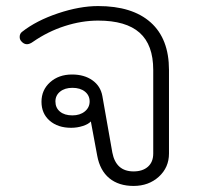

<svg xmlns="http://www.w3.org/2000/svg" viewBox="-20 -604 653 634"><path d="M301 -90 280 -203Q272 -194 253.5 -188Q235 -182 215 -182Q171 -182 144 -205.5Q117 -229 117 -268Q117 -307 145.5 -332.5Q174 -358 218 -358Q258 -358 285 -339Q312 -320 318 -287L351 -100Q363 -38 421 -38Q451 -38 468.5 -53.5Q486 -69 486 -97V-373Q486 -456 441 -496Q396 -536 304 -536Q250 -536 194 -518Q138 -500 89 -466Q78 -458 69 -458Q59 -458 51 -467Q45 -473 45 -482Q45 -493 53 -499Q100 -536 171.5 -560Q243 -584 304 -584Q417 -584 477.5 -530Q538 -476 538 -373V-97Q538 -51 504.5 -20.5Q471 10 421 10Q372 10 341 -15.5Q310 -41 301 -90ZM276 -269Q276 -289 260.5 -301.5Q245 -314 219 -314Q194 -314 178.5 -301.5Q163 -289 163 -269Q163 -248 178 -235.5Q193 -223 219 -223Q244 -223 260 -236Q276 -249 276 -269Z"/></svg>

Font: Kodchasan ExtraLight
Style: Regular
Weight: 275
Version: Version 1.000; ttfautohint (v1.6)